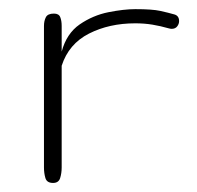

<svg xmlns="http://www.w3.org/2000/svg" viewBox="-20 -404 435 424"><path d="M97.2 0Q83.5 0 80.3 -10.7Q77.1 -21.5 77.1 -34.2V-346.7Q77.1 -357.9 81.3 -366Q85.4 -374 99.1 -374Q109.9 -374 113 -366.2Q116.2 -358.4 116.2 -346.7V-290Q127 -330.1 156 -350.1Q185.1 -370.1 219.2 -377Q253.4 -383.8 278.8 -383.8Q316.4 -383.8 334 -379.9Q351.6 -376 365.2 -372.1Q375.5 -369.1 375.5 -357.4Q375.5 -351.1 371.3 -345.7Q367.2 -340.3 358.9 -340.3Q356.9 -340.3 356.2 -340.6Q355.5 -340.8 353 -341.3Q334 -346.7 316.4 -349.6Q298.8 -352.5 278.8 -352.5Q221.2 -352.5 176.5 -329.8Q131.8 -307.1 116.2 -258.8V-34.2Q116.2 -21.5 112.8 -10.7Q109.4 0 97.2 0Z"/></svg>

Font: Gruppo
Style: Regular
Weight: 400
Designer: Vernon Adams
Foundry: Vernon Adams
Version: Version 1.001; ttfautohint (v1.8.4.7-5d5b);gftools[0.9.28]